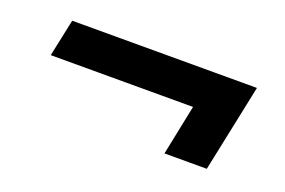

<svg xmlns="http://www.w3.org/2000/svg" viewBox="-48 -489 746 503"><g transform="rotate(20 325.0 -238.0)"><path d="M431 -116 481 -360H600L549 -116ZM63 -256 85 -360H600L578 -256Z"/></g></svg>

Font: Azeret Mono Thin Medium
Style: Italic
Weight: 500
Italic angle: -12°
Version: Version 1.002